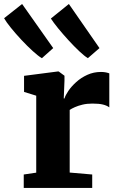

<svg xmlns="http://www.w3.org/2000/svg" viewBox="-81 -918 574 938"><path d="M35 0V-65.5L96 -74.5V-450.5L36.5 -469V-547.5L202.5 -569H205.5L234 -548V-524L230.5 -437H234Q238.5 -452.5 253.2 -474.2Q268 -496 291.5 -517.2Q315 -538.5 345.8 -552.5Q376.5 -566.5 412.5 -566.5Q426.5 -566.5 436.8 -564.2Q447 -562 453 -559.5V-393.5Q441 -402.5 422 -407.2Q403 -412 370.5 -412Q344 -412 322.2 -406.8Q300.5 -401.5 284.8 -394.5Q269 -387.5 259.5 -381V-75L369.5 -65.5V0ZM123 -634Q106 -644 79 -668.5Q52 -693 23.5 -723.5Q-5 -754 -28 -782.5Q-51 -811 -61 -829L27 -898.5L179 -683L124 -634ZM348 -634Q331.5 -644 306.2 -667.8Q281 -691.5 253.8 -721.2Q226.5 -751 203.2 -779.5Q180 -808 167.5 -827.5L255.5 -898.5L405 -683L348.5 -634Z"/></svg>

Font: Merriweather Light 18pt Black
Style: Regular
Weight: 900
Version: Version 2.100